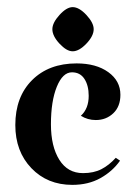

<svg xmlns="http://www.w3.org/2000/svg" viewBox="-20 -510 376 539"><path d="M249 -173Q226 -173 207 -185Q229 -205 229 -241Q229 -270 217 -288.5Q205 -307 182 -307Q156 -307 139.5 -266.5Q123 -226 123 -161Q123 -99 146.5 -61.5Q170 -24 213 -24Q243 -24 264.5 -35Q286 -46 305 -67L317 -59Q296 -29 262 -10Q228 9 183 9Q113 9 68 -38Q23 -85 23 -159Q23 -238 70 -285Q117 -332 195 -332Q250 -332 284 -307.5Q318 -283 318 -244Q318 -211 298 -192Q278 -173 249 -173ZM184 -490Q202 -490 222.5 -468Q243 -446 243 -428Q243 -409 222.5 -387.5Q202 -366 184 -366Q167 -366 147 -387.5Q127 -409 127 -428Q127 -446 147 -468Q167 -490 184 -490Z"/></svg>

Font: Katibeh
Style: Regular
Weight: 400
Designer: Arabic design by Kourosh Beigpour, Latin design by Eduardo Tunni, engineering by Lasse Fister
Version: Version 1.000